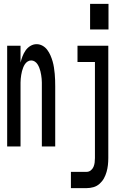

<svg xmlns="http://www.w3.org/2000/svg" viewBox="-20 -756 640 991"><path d="M445 -604V-736H540V-604ZM17 0V-520H86V-433Q90 -449 96 -465Q102 -481 112 -495.5Q122 -510 137 -519Q152 -528 169 -528Q185 -528 199.5 -520Q214 -512 224 -498.5Q234 -485 240.5 -470Q247 -455 251.5 -439.5Q256 -424 258.5 -407.5Q261 -391 262.5 -375Q264 -359 264.5 -342.5Q265 -326 265 -310V0H196V-310Q196 -320 196 -330Q196 -340 195 -349.5Q194 -359 192.5 -369Q191 -379 188.5 -388.5Q186 -398 182.5 -407Q179 -416 173.5 -424.5Q168 -433 159.5 -438.5Q151 -444 141 -444Q131 -444 122.5 -438.5Q114 -433 108.5 -424.5Q103 -416 99.5 -407Q96 -398 93.5 -388.5Q91 -379 89.5 -369Q88 -359 87 -349.5Q86 -340 86 -330Q86 -320 86 -310V0ZM346 215V131H427Q439 131 448.5 123.5Q458 116 462.5 105.5Q467 95 468.5 83.5Q470 72 470 60V-436H380V-520H539V60Q539 78 537 96Q535 114 530 131.5Q525 149 516.5 164.5Q508 180 494 192.5Q480 205 462.5 210Q445 215 427 215Z"/></svg>

Font: Iosevka SS04 Medium Extended
Style: Regular
Weight: 500
Width: 7
Monospace: yes
Designer: Belleve Invis
Foundry: Belleve Invis
Version: Version 19.0.0; ttfautohint (v1.8.4)